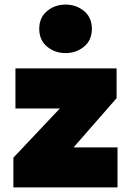

<svg xmlns="http://www.w3.org/2000/svg" viewBox="-20 -819 572 839"><path d="M38.5 0V-130L241.5 -345H47.5V-520H489.5V-390L301.5 -175H493.5V0ZM266.5 -587Q220 -587 185.8 -615.2Q151.5 -643.5 151.5 -693Q151.5 -742.5 185.8 -770.8Q220 -799 266.5 -799Q313 -799 347.2 -770.8Q381.5 -742.5 381.5 -693Q381.5 -643.5 347.2 -615.2Q313 -587 266.5 -587Z"/></svg>

Font: Geologica Cursive Black
Style: Regular
Weight: 900
Designer: Sindre Bremnes, Frode Helland
Foundry: Monokrom Skriftforlag AS
Version: Version 1.010;gftools[0.9.28]